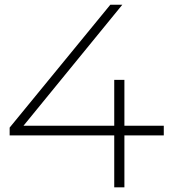

<svg xmlns="http://www.w3.org/2000/svg" viewBox="-20 -798 718 818"><path d="M510 -221.1V0H466.7V-221.1H21.1V-254.4L450 -777.8H501.1L80 -262.2H466.7V-457.8H510V-262.2H677.8V-221.1Z"/></svg>

Font: Paperlogy 2 ExtraLight
Style: Regular
Weight: 250
Designer: redesigned by Lee Juim, glyphs from Gmarket Sans & Montserrat
Foundry: PT&
Version: Version 1.001